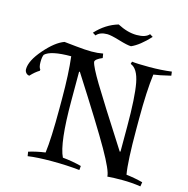

<svg xmlns="http://www.w3.org/2000/svg" viewBox="-228 -952 1054 1076"><g transform="rotate(15 299.0 -414.5)"><path d="M329 -837Q388 -806 440.5 -806Q493 -806 513 -830L531 -819Q475 -758 427 -737Q406 -737 354.5 -752.5Q303 -768 282 -768Q239 -768 219 -744L201 -755Q257 -816 329 -837ZM523 -296Q523 -467 508 -546.5Q493 -626 451 -641L455 -655Q486 -651 556 -651Q626 -651 685 -659L688 -636Q617 -619 589 -616Q576 -518 576 -355V-296Q576 -109 589 -35Q640 -29 685 -17L681 8Q628 0 574.5 0Q521 0 488 3Q488 -30 423 -144Q358 -258 187 -525L183 -523V-355Q183 -110 220 -35Q275 -30 329 -16L327 8Q253 0 166.5 0Q80 0 27 8L23 -17Q68 -31 119 -38Q130 -120 130 -296V-355Q130 -496 118 -596Q0 -596 -33 -564Q-40 -550 -40 -520Q-40 -490 -30 -479L-31 -472Q-56 -457 -81 -430Q-93 -431 -100.5 -440Q-108 -449 -108 -461Q-108 -510 -49 -578Q10 -646 61 -664Q73 -663 128.5 -657Q184 -651 220 -651Q256 -651 287 -657L291 -632Q250 -615 250 -599Q255 -572 307 -485.5Q359 -399 519 -150L523 -152Z"/></g></svg>

Font: Almendra SC
Style: Regular
Weight: 400
Designer: Ana Sanfelippo
Foundry: Ana Sanfelippo
Version: Version 1.002